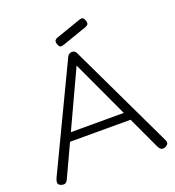

<svg xmlns="http://www.w3.org/2000/svg" viewBox="-152 -968 1004 1099"><g transform="rotate(-20 350.5 -418.0)"><path d="M681 -32Q686 -23 686.5 -15.5Q687 -8 682.5 -2.5Q678 3 668 8Q652 15 642.5 9.5Q633 4 626 -10L350 -604L75 -12Q68 3 58.5 8Q49 13 32 7Q22 3 18 -3.5Q14 -10 16 -20Q18 -30 24 -43L323 -669Q327 -677 334.5 -682Q342 -687 351 -687Q357 -687 362 -685Q367 -683 371 -679Q375 -675 378 -668ZM152 -207 172 -257H530L549 -207ZM322 -741Q307 -736 299.5 -739Q292 -742 287 -757Q282 -771 285.5 -779Q289 -787 302 -792L454 -845Q468 -850 476 -846Q484 -842 488 -827Q493 -813 489 -805.5Q485 -798 471 -793Z"/></g></svg>

Font: Fredoka Light
Style: Regular
Weight: 300
Designer: Ben Nathan
Foundry: Milena B. Brandão, Ben Nathan
Version: Version 2.001